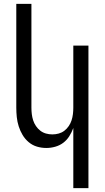

<svg xmlns="http://www.w3.org/2000/svg" viewBox="-20 -755 540 990"><path d="M358 215V-95Q350 -73 337.5 -53Q325 -33 306.5 -19Q288 -5 265 1.5Q242 8 219 8Q194 8 170.5 1Q147 -6 128 -22Q109 -38 96.5 -59Q84 -80 76.5 -103.5Q69 -127 66.5 -151.5Q64 -176 64 -200V-735H142V-200Q142 -183 144 -166.5Q146 -150 151 -134.5Q156 -119 165.5 -105Q175 -91 188 -81Q201 -71 217 -66.5Q233 -62 250 -62Q267 -62 283 -66.5Q299 -71 312 -81Q325 -91 334.5 -105Q344 -119 349 -134.5Q354 -150 356 -166.5Q358 -183 358 -200V-520H436V215Z"/></svg>

Font: Iosevka Term Curly
Style: Regular
Weight: 400
Designer: Belleve Invis
Foundry: Belleve Invis
Version: Version 32.3.0